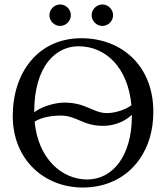

<svg xmlns="http://www.w3.org/2000/svg" viewBox="-20 -829 742 859"><path d="M666 -329C666 -536 523 -658 344 -658C150 -658 37 -504 37 -310C37 -113 180 10 350 10C461 10 549 -38 604 -116C644 -173 666 -245 666 -329ZM331 -622C452 -622 552 -529 568 -358C536 -335 490 -323 459 -323C396 -323 366 -370 268 -370C232 -370 172 -356 133 -327C133 -537 232 -622 331 -622ZM570 -315V-310C570 -131 484 -26 370 -26C257 -26 150 -119 135 -285C170 -307 221 -312 250 -312C325 -312 349 -266 441 -266C479 -266 528 -277 570 -315ZM201 -761C201 -735 223 -713 249 -713C275 -713 297 -735 297 -761C297 -787 275 -809 249 -809C223 -809 201 -787 201 -761ZM390 -761C390 -735 412 -713 438 -713C464 -713 486 -735 486 -761C486 -787 464 -809 438 -809C412 -809 390 -787 390 -761Z"/></svg>

Font: Libertinus Serif
Style: Regular
Weight: 400
Designer: Philipp H. Poll, Khaled Hosny
Foundry: Caleb Maclennan
Version: Version 7.050;RELEASE